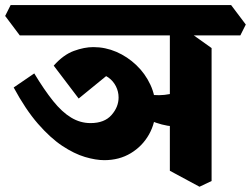

<svg xmlns="http://www.w3.org/2000/svg" viewBox="-76 -674 964 737"><path d="M324.2 -59.2Q291.5 -59.2 250.1 -71.5Q208.8 -83.8 163 -114.1Q117.2 -144.5 69.6 -199.1Q22 -253.8 -23.5 -338.2L55.5 -392.2Q93.8 -328.8 127.8 -286.4Q161.8 -244 196.8 -222.8Q231.8 -201.5 271.5 -201.5Q324.8 -201.5 352 -232.4Q379.2 -263.2 379.2 -299.8Q379.2 -322.2 369.1 -342.5Q359 -362.8 340.2 -376.4Q321.5 -390 294.5 -391L370.2 -413.5L226 -295.8L130.2 -422Q167.2 -463.8 207.4 -478.5Q247.5 -493.2 282.2 -493.2Q328.2 -493.2 370.8 -474.9Q413.2 -456.5 447.2 -424.1Q481.2 -391.8 501.2 -348.9Q521.2 -306 521.2 -257Q521.2 -202.8 495.9 -157.8Q470.5 -112.8 426.1 -86Q381.8 -59.2 324.2 -59.2ZM641.5 -195.2Q610.8 -184 567 -191.5Q523.2 -199 477.4 -222.4Q431.5 -245.8 391.5 -280.2L405 -336.8Q445.8 -319 490.9 -311.9Q536 -304.8 575.6 -312.9Q615.2 -321 639.2 -347.8ZM689.8 42.8 576 -18.5V-589.8L631.8 -563.8L736.2 -489.5V20.8ZM0 -538 -56.2 -612.8 -35.2 -654.5H811.2L867.5 -579.8L846.5 -538Z"/></svg>

Font: Eczar
Style: Regular
Weight: 400
Designer: Vaibhav Singh
Foundry: Rosetta Type Foundry
Version: Version 2.000